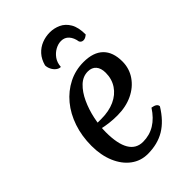

<svg xmlns="http://www.w3.org/2000/svg" viewBox="-243 -915 1028 1028"><g transform="rotate(-45 271.0 -401.0)"><path d="M248 15Q195 15 153.5 -16Q112 -47 88.5 -102.5Q65 -158 65 -229Q65 -303 86.5 -366.5Q108 -430 147 -477Q186 -524 238.5 -550.5Q291 -577 352 -577Q426 -577 464 -540Q502 -503 502 -432Q502 -379 473 -336.5Q444 -294 393.5 -270Q343 -246 278 -246Q246 -246 218 -249.5Q190 -253 164 -259L167 -294H204Q262 -294 305 -313.5Q348 -333 372 -369Q396 -405 396 -452Q396 -487 379.5 -506Q363 -525 333 -525Q295 -525 265 -496.5Q235 -468 214 -422.5Q193 -377 182 -325Q171 -273 171 -226Q171 -138 197.5 -93.5Q224 -49 276 -49Q374 -49 437 -147Q474 -141 474 -120Q431 -50 376.5 -17.5Q322 15 248 15ZM465 -673Q458 -667 450.5 -663Q443 -659 435 -659Q420 -659 413 -672Q408 -704 391 -723Q374 -742 347 -742Q325 -742 303 -730Q281 -718 265.5 -696.5Q250 -675 248 -644Q234 -644 221.5 -654Q209 -664 201.5 -679.5Q194 -695 194 -710Q204 -747 225.5 -770.5Q247 -794 276 -805.5Q305 -817 337 -817Q369 -817 398.5 -803.5Q428 -790 446.5 -758.5Q465 -727 465 -673Z"/></g></svg>

Font: Merienda
Style: Regular
Weight: 400
Designer: Eduardo Rodriguez Tunni
Foundry: Eduardo Rodriguez Tunni
Version: Version 2.001